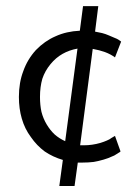

<svg xmlns="http://www.w3.org/2000/svg" viewBox="-20 -620 468 640"><path d="M177.7 0Q190.4 0 228.5 0Q231.4 -19.5 239.3 -78.1Q243.2 -78.1 255.9 -78.1Q274.4 -78.1 291 -80.1Q308.6 -83 325.2 -87.9Q341.8 -92.8 351.6 -97.7Q362.3 -101.6 367.2 -105.5Q371.1 -108.4 375 -110.4Q378.9 -112.3 381.8 -115.2Q376 -132.8 363.3 -167Q360.4 -165 351.6 -160.2Q345.7 -155.3 335.9 -151.4Q327.1 -147.5 314.5 -143.6Q300.8 -139.6 287.1 -137.7Q273.4 -135.7 259.8 -135.7Q255.9 -135.7 247.1 -135.7Q257.8 -215.8 289.1 -457Q311.5 -453.1 330.1 -446.3Q348.6 -439.5 363.3 -428.7Q370.1 -446.3 383.8 -481.4Q381.8 -482.4 374 -488.3Q369.1 -491.2 361.3 -494.1Q353.5 -497.1 342.8 -502Q332 -506.8 320.3 -509.8Q308.6 -512.7 296.9 -514.6Q300.8 -543 307.6 -599.6Q294.9 -599.6 256.8 -599.6Q253.9 -579.1 246.1 -517.6Q201.2 -515.6 165 -499Q128.9 -483.4 99.6 -453.1Q71.3 -421.9 57.6 -382.8Q43 -344.7 43 -296.9Q43 -257.8 52.7 -224.6Q62.5 -190.4 83 -163.1Q102.5 -134.8 128.9 -115.2Q156.2 -96.7 189.5 -86.9Q185.5 -57.6 177.7 0ZM113.3 -296.9Q113.3 -330.1 121.1 -357.4Q129.9 -383.8 148.4 -406.2Q166 -427.7 188.5 -440.4Q210.9 -453.1 238.3 -458Q224.6 -355.5 197.3 -149.4Q177.7 -158.2 162.1 -171.9Q147.5 -185.5 135.7 -205.1Q124 -224.6 118.2 -247.1Q113.3 -269.5 113.3 -296.9Z"/></svg>

Font: TextaAlt
Style: Regular
Weight: 400
Designer: Daniel Hernandez & Miguel Hernandez
Version: Version 1.005;com.myfonts.easy.latinotype.texta.alt-regular.